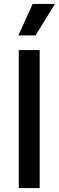

<svg xmlns="http://www.w3.org/2000/svg" viewBox="-20 -962 301 982"><path d="M76 0V-706H183V0ZM162 -781H74L147 -942H261Z"/></svg>

Font: Bricolage Grotesque 12pt Medium
Style: Regular
Weight: 500
Designer: Mathieu Triay
Foundry: Atelier Triay
Version: Version 1.001; ttfautohint (v1.8.4.7-5d5b);gftools[0.9.33.de